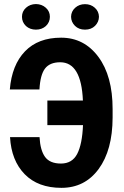

<svg xmlns="http://www.w3.org/2000/svg" viewBox="-20 -904 605 934"><path d="M527.8 -373.5V-331.5Q527.3 -173.8 460 -82Q392.6 9.8 278.8 9.8Q165 9.8 100.1 -56.6Q35.2 -123 28.8 -236.8H172.4Q175.8 -172.9 199.2 -140.6Q222.7 -108.4 276.4 -108.4Q331.1 -108.4 355.5 -155.3Q379.9 -202.1 383.8 -295.4H210.4V-415H383.3Q375.5 -601.1 272.9 -601.1Q222.7 -601.1 199.2 -570.8Q175.8 -540.5 171.9 -468.8H27.8Q37.6 -587.9 101.6 -654.3Q165.5 -720.7 277.3 -720.7Q389.2 -720.7 458.5 -627.4Q527.8 -534.2 527.8 -373.5ZM325.7 -822.3Q326.2 -848.6 345.7 -866.2Q365.2 -883.8 393.6 -883.8Q421.9 -883.8 441.4 -866.2Q460.9 -848.6 461.4 -822.3Q460.9 -796.9 442.4 -778.3Q423.8 -759.8 393.6 -759.8Q363.3 -759.8 344.7 -778.3Q326.2 -796.9 325.7 -822.3ZM154.8 -884.3Q183.6 -883.8 203.1 -866.2Q222.7 -848.6 222.7 -822.3Q222.7 -795.9 203.1 -777.3Q183.6 -759.8 154.8 -759.8Q126 -759.8 106.4 -777.3Q86.9 -795.9 86.9 -822.3Q86.9 -848.6 106.4 -866.2Q126 -883.8 154.8 -884.3Z"/></svg>

Font: RobotoCondensed-Bold
Style: Bold
Weight: 700
Designer: Google
Version: Version 2.001240; 2014